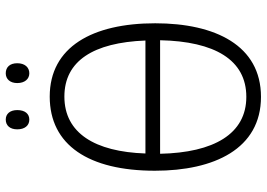

<svg xmlns="http://www.w3.org/2000/svg" viewBox="-150 -768 928 668"><g transform="rotate(-90 314.0 -434.0)"><path d="M198 -838C198 -812 211 -796 232 -796C252 -796 265 -811 265 -838C265 -863 252 -878 232 -878C211 -878 198 -863 198 -838ZM359 -838C359 -812 373 -796 393 -796C414 -796 428 -812 428 -838C428 -864 414 -878 393 -878C373 -878 359 -863 359 -838ZM567 -358C567 -576 485 -725 312 -725C143 -725 54 -589 54 -359C54 -153 130 10 311 10C490 10 567 -149 567 -358ZM312 -674C436 -674 500 -573 507 -392H114C120 -568 185 -674 312 -674ZM311 -41C182 -41 117 -154 113 -341H508C504 -151 440 -41 311 -41Z"/></g></svg>

Font: Noto Sans Display SemiCondensed Light
Style: Regular
Weight: 300
Width: 4
Designer: Monotype Design Team
Foundry: Monotype Imaging Inc.
Version: Version 1.900